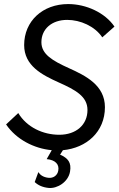

<svg xmlns="http://www.w3.org/2000/svg" viewBox="-20 -730 586 946"><path d="M220 196C262 200 316 167 325 116C333 71 315 49 276 32L290 10C406 -1 497 -80 497 -202C497 -310 402 -357 320 -394C238 -431 184 -463 184 -522C184 -587 235 -632 311 -632C376 -632 447 -601 484 -546L544 -599C497 -668 404 -710 316 -710C190 -710 99 -626 99 -508C99 -406 187 -361 269 -324C352 -287 411 -255 411 -188C411 -115 355 -66 272 -66C192 -66 112 -103 70 -173L10 -117C60 -43 148 2 235 10L210 54C253 58 273 80 267 111C263 134 243 149 218 146C192 143 177 131 169 118L151 167C168 183 190 193 220 196Z"/></svg>

Font: Fixel Text 20240404
Style: Italic
Weight: 400
Width: 4
Italic angle: -10°
Designer: AlfaBravo + MacPaw
Foundry: Kyrylo Tkachov, Marchela Mozhyna, Serhii Makarenko, Maria Weinstein, Zakhar Kryvoshyya
Version: Version 1.211;Glyphs 3.2 (3225)